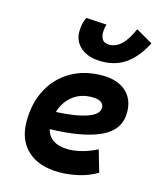

<svg xmlns="http://www.w3.org/2000/svg" viewBox="-120 -889 825 985"><g transform="rotate(15 293.0 -397.0)"><path d="M301.8 -115.7Q336.9 -115.7 377 -126.5Q417 -137.2 454.1 -156.7L487.8 -41Q441.4 -13.7 388.7 -2Q335.9 9.8 287.6 9.8Q180.2 9.8 119.9 -45.7Q59.6 -101.1 59.6 -199.7Q59.6 -298.3 99.1 -371.8Q138.7 -445.3 209.7 -486.3Q280.8 -527.3 375.5 -527.3Q455.6 -527.3 500.7 -487.3Q545.9 -447.3 545.9 -376Q545.9 -284.2 453.9 -240.2Q361.8 -196.3 185.1 -191.4Q192.9 -155.3 223.1 -135.5Q253.4 -115.7 301.8 -115.7ZM192.4 -284.7Q298.3 -289.6 356.9 -310.5Q415.5 -331.5 415.5 -365.7Q415.5 -406.2 352.1 -406.2Q293 -406.2 251 -373.5Q209 -340.8 192.4 -284.7ZM352.1 -595.7Q281.2 -595.7 241.5 -628.7Q201.7 -661.6 201.7 -713.9Q201.7 -734.4 205.3 -753.7Q209 -772.9 218.3 -791L327.6 -784.7Q322.8 -771 321.5 -760.3Q320.3 -749.5 320.3 -741.7Q320.3 -719.2 330.3 -704.1Q340.3 -689 367.7 -689Q402.3 -689 431.4 -716.6Q460.4 -744.1 485.8 -802.7L574.7 -751.5Q533.2 -671.4 479 -633.5Q424.8 -595.7 352.1 -595.7Z"/></g></svg>

Font: Cascadia Mono
Style: Bold Italic
Weight: 700
Italic angle: -10°
Monospace: yes
Designer: Aaron Bell
Foundry: Saja Typeworks
Version: Version 2404.023; ttfautohint (v1.8.4)